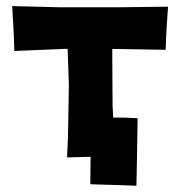

<svg xmlns="http://www.w3.org/2000/svg" viewBox="-20 -508 589 622"><path d="M382.8 -127H346.7L344.7 -168L343.8 -310.5V-349.6L516.6 -346.7L519.5 -415L524.4 -486.3L359.4 -484.4H173.8L19.5 -488.3L24.4 -403.3L26.4 -342.8L189.5 -349.6H199.2L203.1 -230.5L200.2 -64.5L197.3 2L271.5 0H273.4V5.9L272.5 88.9L371.1 91.8L421.9 93.8L423.8 4.9L425.8 -125Z"/></svg>

Font: MaokenAssortedSans-TC
Style: Regular
Weight: 500
Version: Version 0.83